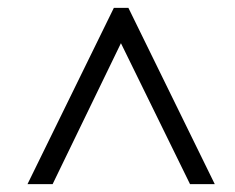

<svg xmlns="http://www.w3.org/2000/svg" viewBox="-20 -734 599 489"><path d="M50 -265H114L288 -624L464 -265H527L307 -714H270Z"/></svg>

Font: Noto Serif Semi
Style: Italic
Weight: 600
Italic angle: -12°
Designer: Monotype Design Team
Foundry: Monotype Imaging Inc.
Version: Version 1.901